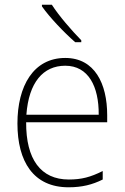

<svg xmlns="http://www.w3.org/2000/svg" viewBox="-20 -785 529 815"><path d="M200 -765H158V-758C190 -712 252 -647 299 -606H325V-614C284 -656 230 -718 200 -765ZM257 -539C122 -539 54 -420 54 -261C54 -99 122 10 271 10C328 10 372 -1 416 -23V-59C364 -33 326 -23 272 -23C153 -23 90 -109 91 -266H435V-296C435 -430 382 -539 257 -539ZM257 -506C355 -506 400 -418 399 -298H92C102 -435 163 -506 257 -506Z"/></svg>

Font: Noto Sans Bengali SemiCondensed ExtraLight
Style: Regular
Weight: 200
Width: 4
Designer: Joana Ranito - Universal Thirst; Jelle Bosma - Monotype Design Team
Foundry: Universal Thirst ehf.
Version: Version 3.000